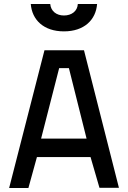

<svg xmlns="http://www.w3.org/2000/svg" viewBox="-20 -947 645 967"><path d="M26 0H123L166 -156H436L481 -1H579L403 -694H204ZM278 -604H327L416 -249H187ZM135 -927C141 -847 200 -789 302 -789C404 -789 463 -847 469 -927H372C370 -891 341 -869 302 -869C264 -869 236 -891 233 -927Z"/></svg>

Font: TitilliumText22L
Style: 600 wt
Weight: 600
Designer: Campivisivi
Foundry: Campivisivi
Version: 1.000